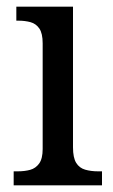

<svg xmlns="http://www.w3.org/2000/svg" viewBox="-20 -556 338 576"><path d="M21 0V-42H33Q54 -42 70.5 -46.5Q87 -51 97.5 -65.5Q108 -80 108 -109V-426Q108 -456 98 -470.5Q88 -485 71.5 -489.5Q55 -494 35 -494H29V-536H199V-114Q199 -83 208.5 -67.5Q218 -52 235.5 -47Q253 -42 274 -42H286V0Z"/></svg>

Font: Noto Serif Khmer SemiCondensed
Style: Regular
Weight: 400
Width: 4
Designer: Danh Hong and the Monotype Design Team
Foundry: Monotype Imaging Inc.
Version: Version 2.004